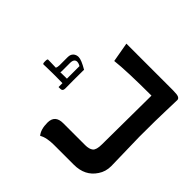

<svg xmlns="http://www.w3.org/2000/svg" viewBox="-168 -831 1020 1020"><g transform="rotate(-45 341.5 -321.5)"><path d="M62.5 -21.5Q0 -62 0 -146.5V-295.9Q0 -320.8 -4.2 -342.8Q-8.3 -364.7 -18.1 -380.9Q8.3 -403.3 59.1 -403.3Q116.2 -403.3 116.2 -341.8V-175.8Q116.2 -147 128.4 -131.8Q140.6 -116.7 182.6 -116.7L551.3 -113.8Q551.3 -299.3 541.5 -383.8L652.3 -403.3V-53.2Q652.3 -21.5 647 -10.7Q641.6 0 631.8 0Q611.3 0 549.1 -2.4Q486.8 -4.9 351.1 -4.9L135.3 0Q93.8 0 62.5 -21.5ZM297.4 -495.1H391.6Q399.9 -508.8 399.9 -520.5Q399.9 -530.3 392.1 -536.4Q384.3 -542.5 368.2 -542.5H306.6Q300.3 -542.5 296.9 -544.4V-538.1Q296.9 -511.2 297.4 -495.1ZM267.6 -464.4H253.4Q234.4 -464.4 234.4 -481V-495.1H263.7Q264.2 -511.2 264.2 -538.1V-568.4Q264.2 -598.1 263.4 -614.7Q262.7 -631.3 262.7 -637.2Q262.7 -639.6 266.4 -641.1Q270 -642.6 280.3 -642.6Q291.5 -642.6 294.9 -641.1Q298.3 -639.6 298.3 -637.2Q298.3 -631.3 297.9 -614.7Q296.9 -601.1 296.9 -578.1Q301.3 -575.7 307.1 -574.5Q313 -573.2 319.8 -573.2H381.3Q400.9 -573.2 411.9 -561.8Q422.9 -550.3 422.9 -532.2Q422.9 -511.2 395 -463.9Q391.6 -464.4 388.7 -464.4Q345.2 -464.8 314.9 -464.8Q284.7 -464.8 267.6 -464.4Z"/></g></svg>

Font: ALMAS
Style: Bold
Weight: 700
Designer: ALMAS Font/ by Husham Jawad Kadhim, derived from the Bainsely font by/ Paul James MIller
Foundry: High-Logic / Made with FontCreator
Version: Version 1.411;September 19, 2021;FontCreator 14.0.0.2814 32-